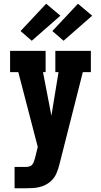

<svg xmlns="http://www.w3.org/2000/svg" viewBox="-20 -802 540 1027"><path d="M58 205V91H118Q127 91 136.5 88.5Q146 86 152 79Q158 72 161 63Q164 54 167 45L182 -16L78 -416H34V-530H224V-416H210L255 -183L293 -416H276V-530H466V-416H423L299 73Q293 99 282.5 124Q272 149 252 167Q239 179 223 187Q207 195 189.5 199Q172 203 154 204Q136 205 118 205ZM320 -584 260 -636 397 -782 473 -718ZM150 -584 90 -636 227 -782 303 -718Z"/></svg>

Font: Iosevka Slab Heavy
Style: Regular
Weight: 900
Monospace: yes
Designer: Belleve Invis
Foundry: Belleve Invis
Version: Version 11.1.0; ttfautohint (v1.8.3)